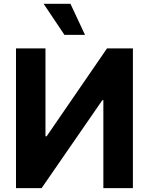

<svg xmlns="http://www.w3.org/2000/svg" viewBox="-20 -979 775 999"><path d="M216.6 -727.3V-269.9H222.7L536.9 -727.3H671.5V0H517.8V-457.7H512.4L196.4 0H63.2V-727.3ZM346.6 -959.2 422.2 -797.6H315.3L207 -959.2Z"/></svg>

Font: Inter P
Style: Bold
Weight: 700
Designer: Rasmus Andersson
Foundry: rsms
Version: Version 3.018;git-588b23468